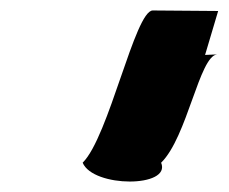

<svg xmlns="http://www.w3.org/2000/svg" viewBox="-20 -621 437 367"><path d="M138 -310C158 -262 308 -262 288 -310C338 -359 361 -514 395 -517L372 -516L397 -600L272 -601C238 -601 188 -359 138 -310ZM396 -517H395Z"/></svg>

Font: bitstorm
Style: extobl
Weight: 400
Version: Version 0.2